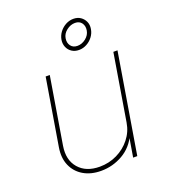

<svg xmlns="http://www.w3.org/2000/svg" viewBox="-141 -872 861 981"><g transform="rotate(-20 289.0 -381.5)"><path d="M241.2 7.8Q185.5 7.8 145.5 -15.9Q105.5 -39.6 87.2 -81.8Q68.8 -124 78.1 -179.7L138.2 -542.5H160.6L100.6 -179.7Q88.4 -105.5 127.7 -60.1Q167 -14.6 241.2 -14.6Q292 -14.6 335.7 -35.9Q379.4 -57.1 408.9 -94.5Q438.5 -131.8 446.3 -179.7L506.3 -542.5H528.8L439 0H416.5L436 -117.2H441.9Q413.6 -54.7 358.6 -23.4Q303.7 7.8 241.2 7.8ZM345.7 -611.3Q323.2 -611.3 306.9 -622.1Q290.5 -632.8 282.7 -651.1Q274.9 -669.4 278.3 -690.9Q282.2 -713.4 295.9 -731.4Q309.6 -749.5 329.6 -760.3Q349.6 -771 371.6 -771Q394 -771 410.2 -760Q426.3 -749 434.3 -731.2Q442.4 -713.4 438.5 -691.4Q435.1 -669.4 421.4 -651.1Q407.7 -632.8 387.7 -622.1Q367.7 -611.3 345.7 -611.3ZM345.2 -633.8Q369.6 -633.8 390.9 -650.6Q412.1 -667.5 416 -691.9Q419.9 -715.3 408 -731.9Q396 -748.5 372.1 -748.5Q348.1 -748.5 326.4 -731.9Q304.7 -715.3 300.8 -690.9Q296.9 -667 309.1 -650.4Q321.3 -633.8 345.2 -633.8Z"/></g></svg>

Font: Inter 16pt Thin
Style: Italic
Weight: 250
Italic angle: -9.3988°
Version: Version 4.001;git-66647c0bb